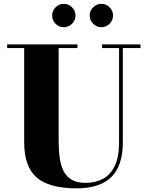

<svg xmlns="http://www.w3.org/2000/svg" viewBox="-20 -986 786 1020"><path d="M726.5 -750V-730.5H632.5V-230Q632.5 -106.5 572 -46Q511.5 14.5 387.5 14.5Q241.5 14.5 175 -43Q108.5 -100.5 108.5 -230V-730.5H18V-750H391.5V-730.5H291.5V-240Q291.5 -190.5 297 -149.2Q302.5 -108 317.5 -78Q332.5 -48 361 -31.2Q389.5 -14.5 435 -14.5Q486 -14.5 526 -35.5Q566 -56.5 589.2 -103.8Q612.5 -151 612.5 -230V-730.5H522.5V-750ZM518.5 -841.5Q493 -841.5 474.8 -859.8Q456.5 -878 456.5 -903.5Q456.5 -929 474.8 -947.2Q493 -965.5 518.5 -965.5Q544 -965.5 562.2 -947.2Q580.5 -929 580.5 -903.5Q580.5 -878 562.2 -859.8Q544 -841.5 518.5 -841.5ZM318.5 -841.5Q293 -841.5 275 -859.8Q257 -878 257 -903.5Q257 -929 275 -947.2Q293 -965.5 319 -965.5Q344.5 -965.5 362.8 -947.2Q381 -929 381 -903.5Q381 -878 362.8 -859.8Q344.5 -841.5 318.5 -841.5Z"/></svg>

Font: Bodoni Moda 11pt ExtraBold
Style: Regular
Weight: 800
Designer: Owen Earl
Foundry: indestructible type
Version: Version 2.004